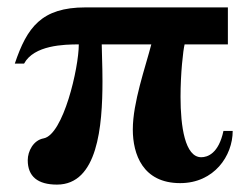

<svg xmlns="http://www.w3.org/2000/svg" viewBox="-20 -481 671 519"><path d="M596 -361V-461H211C92 -461 53 -407 20 -309H45C72 -359 153 -361 193 -361C193 -297 151 -117 98 -107C70 -102 55 -72 55 -48C55 -4 82 18 134 18C244 18 257 -139 257 -262C257 -306 255 -340 255 -361H389C373 -299 339 -204 339 -131C339 -64 366 14 467 14C559 14 609 -60 609 -127H584C571 -66 541 -56 524 -56C480 -56 468 -139 468 -219C468 -283 475 -345 479 -361Z"/></svg>

Font: XITS
Style: Bold
Weight: 700
Designer: MicroPress Inc., with final additions and corrections provided by Coen Hoffman, Elsevier (retired)
Version: Version 1.107